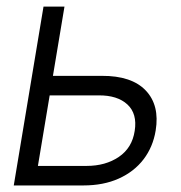

<svg xmlns="http://www.w3.org/2000/svg" viewBox="-20 -566 553 586"><path d="M130.9 -334.5H290.5Q381.8 -335 424.8 -289.8Q467.8 -244.6 455.1 -167.5Q446.8 -117.2 418 -79.6Q389.2 -42 342.5 -21Q295.9 0 234.4 0H22L112.8 -545.9H176.8L95.7 -59.6H244.1Q302.2 -59.6 342.8 -87.2Q383.3 -114.7 391.1 -166.5Q399.4 -218.8 368.9 -247.1Q338.4 -275.4 280.8 -274.9H121.1Z"/></svg>

Font: Inter Tight Light
Style: Italic
Weight: 300
Italic angle: -9.39999°
Designer: Rasmus Andersson
Foundry: rsms
Version: Version 3.004